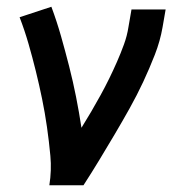

<svg xmlns="http://www.w3.org/2000/svg" viewBox="-20 -548 540 568"><path d="M126 0Q133 -44 129 -87Q125 -130 119 -172Q113 -214 104.5 -255.5Q96 -297 86 -337.5Q76 -378 64.5 -418Q53 -458 38 -497L132 -528Q148 -485 160.5 -441Q173 -397 184.5 -352Q196 -307 205 -261.5Q214 -216 221 -170Q236 -194 250 -218Q264 -242 277.5 -266.5Q291 -291 303 -315.5Q315 -340 326 -365Q337 -390 346.5 -416Q356 -442 360 -468L369 -520H470L461 -468Q454 -427 438 -386Q422 -345 403.5 -305.5Q385 -266 363.5 -227.5Q342 -189 319.5 -151Q297 -113 274 -75Q251 -37 227 0Z"/></svg>

Font: Iosevka Semibold
Style: Italic
Weight: 600
Italic angle: -9°
Monospace: yes
Designer: Belleve Invis
Foundry: Belleve Invis
Version: Version 32.5.0; ttfautohint (v1.8.4)